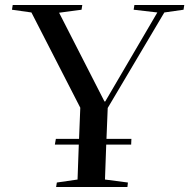

<svg xmlns="http://www.w3.org/2000/svg" viewBox="-20 -750 759 770"><path d="M31 -730H310L307 -711L217 -699L399 -343H402L611 -700L516 -711L519 -730H719L716 -711L639 -700L412 -317L407 -193H507L506 -170H406L401 -30L493 -18L491 0H205L208 -18L291 -30L296 -170H200L204 -193H297L302 -318L106 -700L28 -711Z"/></svg>

Font: Literata 72pt Medium
Style: Italic
Weight: 500
Italic angle: -2°
Designer: Latin by Veronika Burian and Jose Scaglione. Greek by Irene Vlachou. Cyrillic by Vera Evstafieva
Foundry: TypeTogether
Version: Version 3.002